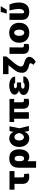

<svg xmlns="http://www.w3.org/2000/svg" viewBox="2104 -2914 1008 5255"><g transform="rotate(-90 2607.5 -287.0)"><path d="M552.7 -393.6H379.9V-179.7Q379.9 -155.3 389.6 -142.6Q399.4 -129.9 421.9 -129.9Q438.5 -129.9 449.2 -130.6Q460 -131.3 472.7 -132.8L482.4 2Q460 5.9 439.5 7.8Q418.9 9.8 390.6 9.8Q300.8 9.8 251 -38.8Q201.2 -87.4 201.2 -178.7V-393.6H43V-530.3H552.7Z M900.4 -537.1Q1034.2 -537.1 1090.8 -461.2Q1147.5 -385.3 1147.5 -266.6V-256.8Q1147.5 -175.3 1122.8 -115.2Q1098.1 -55.2 1051.5 -22.7Q1004.9 9.8 940.4 9.8Q866.2 9.8 822.3 -38.1V197.3H644.5V-285.2Q644.5 -364.7 674.6 -421.4Q704.6 -478 762.2 -507.6Q819.8 -537.1 900.4 -537.1ZM894.5 -132.8Q939.9 -132.8 955.3 -168Q970.7 -203.1 970.7 -256.8V-266.6Q970.7 -389.6 893.6 -389.6Q855.5 -389.6 838.9 -356.7Q822.3 -323.7 822.3 -262.7V-260.7Q822.3 -202.1 836.9 -167.5Q851.6 -132.8 894.5 -132.8Z M1211.9 -265.6Q1211.9 -344.7 1243.4 -406.5Q1274.9 -468.3 1328.4 -502.7Q1381.8 -537.1 1446.3 -537.1Q1506.8 -537.1 1554.2 -507.1Q1601.6 -477.1 1622.1 -424.8H1626L1647.5 -530.3H1779.3L1724.1 -265.1L1786.1 0H1651.4L1627 -113.3H1622.1Q1603 -57.6 1558.3 -23.2Q1513.7 11.2 1446.3 10.7Q1379.4 10.7 1325.9 -24.4Q1272.5 -59.6 1242.2 -122.6Q1211.9 -185.5 1211.9 -265.6ZM1479.5 -134.8Q1506.8 -134.8 1530.5 -153.1Q1554.2 -171.4 1570.6 -200.9Q1586.9 -230.5 1593.8 -263.7L1594.2 -265.1L1593.8 -266.6Q1567.4 -394.5 1484.4 -394.5Q1439 -394.5 1414.3 -359.9Q1389.6 -325.2 1389.6 -267.6Q1389.6 -229 1401.1 -198.7Q1412.6 -168.5 1433.1 -151.6Q1453.6 -134.8 1479.5 -134.8Z M2527.3 -403.3H2435.5V-185.5Q2435.5 -166.5 2440.2 -155.8Q2444.8 -145 2456.3 -140.4Q2467.8 -135.7 2489.3 -135.7H2531.2V-9.8Q2482.9 5.9 2433.6 5.9Q2349.1 5.9 2304 -34.2Q2258.8 -74.2 2258.8 -158.2V-403.3H2163.1V0H1984.4V-403.3H1895.5V-530.3H2527.3Z M2762.7 -271Q2708.5 -285.6 2676.8 -316.9Q2645 -348.1 2644.5 -386.7Q2645 -434.6 2678 -468.5Q2710.9 -502.4 2769 -519.8Q2827.1 -537.1 2902.3 -537.1Q2966.8 -537.1 3020.5 -517.8Q3074.2 -498.5 3106 -461.9Q3137.7 -425.3 3137.7 -376H2962.9Q2962.9 -395 2943.8 -402.6Q2924.8 -410.2 2890.6 -410.2Q2855.5 -410.2 2837.4 -397.5Q2819.3 -384.8 2818.4 -368.2Q2818.8 -350.1 2840.3 -338.6Q2861.8 -327.1 2895.5 -327.1H2977.5V-212.9H2895.5Q2859.4 -212.9 2833.7 -202.1Q2808.1 -191.4 2807.6 -165Q2808.1 -153.3 2817.4 -142.3Q2826.7 -131.3 2844.7 -124.3Q2862.8 -117.2 2888.7 -117.2Q2931.2 -117.2 2951.9 -126.5Q2972.7 -135.7 2972.7 -152.3H3144.5Q3144.5 -99.1 3110.1 -62.7Q3075.7 -26.4 3020.5 -8.3Q2965.3 9.8 2902.3 9.8Q2827.6 9.8 2767.1 -9Q2706.5 -27.8 2671.4 -62.7Q2636.2 -97.7 2635.7 -144.5Q2636.2 -192.9 2669.2 -225.3Q2702.1 -257.8 2762.7 -271Z M3688.5 -614.3 3502 -390.6Q3415 -284.2 3415 -216.8Q3415 -156.2 3502 -132.8L3525.4 -126Q3601.1 -105.5 3639.9 -70.6Q3678.7 -35.6 3678.7 11.7Q3678.7 57.6 3645 102.3Q3611.3 147 3545.9 187.5L3458 125Q3499.5 87.4 3502.9 49.8Q3503.9 34.2 3492.4 22.9Q3481 11.7 3459 6.8L3428.7 0Q3336.9 -21.5 3290 -67.1Q3243.2 -112.8 3243.2 -180.7Q3243.2 -238.3 3256.3 -280.3Q3269.5 -322.3 3293 -357.2Q3316.4 -392.1 3365.2 -452.1L3373 -461.9L3451.2 -558.6H3206.1V-707H3688.5Z M3938.5 -530.3 3935.5 -185.5Q3936.5 -157.7 3948 -146.7Q3959.5 -135.7 3989.3 -135.7H4031.2V-10.7Q3984.4 5.9 3933.6 5.9Q3760.7 5.9 3760.7 -158.2V-530.3Z M4065.4 -263.7Q4065.4 -345.2 4098.4 -407Q4131.3 -468.8 4193.1 -502.9Q4254.9 -537.1 4338.9 -537.1Q4422.9 -537.1 4484.4 -502.9Q4545.9 -468.8 4578.6 -407Q4611.3 -345.2 4611.3 -263.7Q4611.3 -182.1 4578.6 -120.4Q4545.9 -58.6 4484.4 -24.4Q4422.9 9.8 4338.9 9.8Q4254.9 9.8 4193.1 -24.4Q4131.3 -58.6 4098.4 -120.4Q4065.4 -182.1 4065.4 -263.7ZM4422.9 -264.6Q4422.9 -328.6 4400.6 -365.5Q4378.4 -402.3 4339.8 -402.3Q4299.8 -402.3 4276.9 -365.5Q4253.9 -328.6 4253.9 -264.6Q4253.9 -201.2 4276.9 -164.1Q4299.8 -127 4339.8 -127Q4378.4 -127 4400.6 -164.1Q4422.9 -201.2 4422.9 -264.6Z M4869.1 -530.3V-191.4Q4869.1 -157.2 4878.7 -143.1Q4888.2 -128.9 4905.3 -128.9Q4931.6 -128.9 4950.9 -150.1Q4970.2 -171.4 4980.2 -203.9Q4990.2 -236.3 4990.2 -269.5Q4987.8 -335.4 4976.6 -403.3Q4965.3 -471.2 4946.3 -530.3H5110.4Q5134.3 -484.9 5149.9 -415.3Q5165.5 -345.7 5166 -269.5Q5165 -140.1 5102.5 -65.2Q5040 9.8 4910.2 9.8Q4806.6 9.8 4748.8 -40.5Q4690.9 -90.8 4691.4 -192.4V-530.3ZM4909.2 -770.5H5065.4L4967.8 -605.5H4864.3Z"/></g></svg>

Font: Pretendard JP Black
Style: Regular
Weight: 900
Designer: Base glyphs from Inter by Rasmus Andersson; Hangeul glyphs from Noto Sans CJK(Source Han Sans) by Jang Soo-young and Kan
Foundry: Kil Hyung-jin
Version: Version 1.309